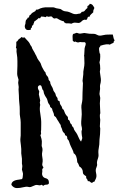

<svg xmlns="http://www.w3.org/2000/svg" viewBox="-20 -965 628 996"><path d="M357.4 -753.9Q356.4 -759.8 356.4 -774.9Q356.4 -790 363.3 -790Q366.2 -790 372.1 -793Q377.9 -795.9 381.3 -793.9Q384.8 -792 390.1 -791Q395.5 -790 402.3 -791.5Q409.2 -793 417 -793.9L444.3 -790Q452.1 -789.1 460.4 -789.6Q468.8 -790 475.1 -788.1Q481.4 -786.1 484.9 -783.7Q488.3 -781.2 495.1 -780.3Q502 -779.3 515.6 -782.7Q529.3 -786.1 542.5 -785.6Q555.7 -785.2 564.5 -786.1Q566.4 -782.2 568.4 -771Q570.3 -759.8 574.2 -757.8Q574.2 -752.9 571.3 -751Q568.4 -749 569.3 -743.2Q552.7 -736.3 549.8 -733.4Q536.1 -739.3 500 -727.5Q501 -723.6 498.5 -722.2Q496.1 -720.7 494.6 -716.8Q493.2 -712.9 494.1 -706.1Q495.1 -699.2 496.1 -692.4Q497.1 -685.5 498.5 -687Q500 -688.5 500 -670.9Q500 -653.3 496.1 -641.6Q500 -628.9 500 -607.4L498 -592.8Q499 -581.1 501.5 -567.9Q503.9 -554.7 503.4 -546.9Q502.9 -539.1 502 -535.6Q501 -532.2 499.5 -525.4Q498 -518.6 499 -510.7Q500 -502.9 498 -495.1L496.1 -477.5Q500 -458 500 -457L498 -428.7L500 -386.7Q501 -376 499.5 -374.5Q498 -373 498 -364.3Q498 -355.5 500 -343.8L498 -309.6L500 -298.8Q500 -269.5 496.1 -240.2L495.1 -215.8Q494.1 -205.1 492.2 -195.8Q490.2 -186.5 490.2 -175.8L491.2 -159.2Q491.2 -151.4 487.8 -142.1Q484.4 -132.8 483.4 -126Q482.4 -119.1 483.4 -115.2Q485.4 -107.4 480 -95.7Q474.6 -84 478 -69.8Q481.4 -55.7 480 -47.9Q478.5 -40 475.6 -34.7Q472.7 -29.3 468.8 -21.5Q463.9 -23.4 461.9 -20Q460 -16.6 456.1 -16.6Q452.1 -16.6 447.8 -21.5Q443.4 -26.4 435.5 -25.4Q434.6 -33.2 430.2 -37.1Q425.8 -41 426.8 -50.8Q410.2 -60.5 410.2 -68.4Q410.2 -91.8 391.6 -101.6Q386.7 -117.2 380.9 -123Q378.9 -161.1 362.3 -169.9Q360.4 -180.7 355.5 -189.5L346.7 -208Q341.8 -218.8 339.4 -228Q336.9 -237.3 332.5 -240.7Q328.1 -244.1 328.6 -249.5Q329.1 -254.9 327.1 -256.8Q326.2 -260.7 322.8 -261.2Q319.3 -261.7 317.4 -264.6Q317.4 -271.5 313.5 -274.4Q309.6 -277.3 306.6 -281.7Q303.7 -286.1 302.7 -291.5Q301.8 -296.9 298.3 -303.2Q294.9 -309.6 295.4 -312Q295.9 -314.5 293.9 -317.9Q292 -321.3 288.6 -325.7Q285.2 -330.1 283.2 -335Q280.3 -339.8 277.3 -343.8Q274.4 -347.7 272.5 -352.5Q270.5 -357.4 266.6 -359.9Q262.7 -362.3 260.7 -365.2Q259.8 -376 255.9 -383.3Q252 -390.6 250 -401.4Q248 -404.3 245.1 -406.2Q242.2 -408.2 240.2 -410.2Q240.2 -418 235.8 -422.9Q231.4 -427.7 229 -434.1Q226.6 -440.4 225.6 -446.3Q224.6 -452.1 219.2 -459.5Q213.9 -466.8 213.9 -467.8Q213.9 -468.8 210.4 -475.1Q207 -481.4 206.5 -488.8Q206.1 -496.1 200.2 -501Q198.2 -509.8 195.3 -517.1Q192.4 -524.4 184.6 -522.5Q168.9 -515.6 183.6 -491.2L181.6 -475.6L188.5 -444.3L186.5 -432.6L188.5 -420.9Q186.5 -411.1 186.5 -400.4Q186.5 -389.6 189 -376Q191.4 -362.3 192.9 -347.7Q194.3 -333 193.8 -318.4Q193.4 -303.7 193.4 -291Q191.4 -281.2 192.9 -274.9Q194.3 -268.6 189.5 -264.6Q192.4 -253.9 195.3 -243.7Q198.2 -233.4 196.8 -220.2Q195.3 -207 197.3 -203.6Q199.2 -200.2 200.2 -192.9Q201.2 -185.5 199.2 -176.8Q197.3 -168 198.2 -159.2L201.2 -137.7Q202.1 -127 199.7 -116.7Q197.3 -106.4 205.1 -97.7Q205.1 -92.8 201.7 -90.8Q198.2 -88.9 199.2 -82Q200.2 -75.2 198.7 -68.8Q197.3 -62.5 199.2 -56.6Q203.1 -43.9 216.8 -40.5Q230.5 -37.1 232.9 -25.4Q235.4 -13.7 231.4 -10.3Q227.5 -6.8 218.8 -6.8Q210 -6.8 205.1 -1L194.3 -6.8Q189.5 -2 179.7 -4.4Q169.9 -6.8 163.6 -4.9Q157.2 -2.9 151.9 0Q146.5 2.9 140.1 4.9Q133.8 6.8 125.5 4.4Q117.2 2 100.6 6.3Q84 10.7 67.4 10.7Q50.8 10.7 39.1 -5.9Q39.1 -29.3 78.1 -33.2Q87.9 -34.2 94.7 -36.1Q98.6 -43.9 98.6 -54.7Q100.6 -63.5 97.7 -71.3Q94.7 -79.1 93.8 -85L95.7 -101.6Q95.7 -109.4 93.8 -115.2V-141.6L90.8 -165Q89.8 -169.9 90.3 -176.3Q90.8 -182.6 90.3 -191.9Q89.8 -201.2 88.4 -211.9Q86.9 -222.7 85.9 -232.9Q85 -243.2 86.4 -252Q87.9 -260.7 87.4 -275.4Q86.9 -290 87.4 -311Q87.9 -332 86.4 -344.2Q85 -356.4 84 -360.8Q83 -365.2 82.5 -372.6Q82 -379.9 82.5 -389.6Q83 -399.4 82 -410.6Q81.1 -421.9 79.6 -437Q78.1 -452.1 78.1 -468.8L76.2 -501L77.1 -513.7L74.2 -535.2L76.2 -551.8Q75.2 -555.7 73.7 -560.1Q72.3 -564.5 70.3 -571.8Q68.4 -579.1 69.3 -593.8Q70.3 -608.4 70.3 -623V-648.4Q70.3 -668 67.4 -683.6Q64.5 -699.2 65.9 -706.1Q67.4 -712.9 62.5 -717.8Q64.5 -724.6 64.5 -732.4V-748Q70.3 -750 73.7 -756.8Q77.1 -763.7 84 -765.6Q86.9 -767.6 89.4 -771Q91.8 -774.4 95.7 -771Q99.6 -767.6 103 -770.5Q106.4 -773.4 109.4 -768.6L119.1 -757.8Q132.8 -745.1 137.7 -731.4Q145.5 -721.7 145.5 -718.8Q145.5 -715.8 150.4 -707.5Q155.3 -699.2 159.2 -692.4L165 -680.7Q168 -676.8 169.9 -671.4Q171.9 -666 174.8 -660.6Q177.7 -655.3 180.2 -652.3Q182.6 -649.4 187 -643.1Q191.4 -636.7 193.4 -629.4Q195.3 -622.1 200.2 -613.3Q205.1 -604.5 208 -599.1Q210.9 -593.8 215.8 -589.8Q217.8 -577.1 224.6 -570.8Q231.4 -564.5 232.4 -550.8Q234.4 -548.8 236.3 -545.9Q238.3 -543 240.2 -541Q240.2 -531.2 245.1 -522.9Q250 -514.6 252.4 -509.8Q254.9 -504.9 255.4 -501.5Q255.9 -498 257.3 -494.6Q258.8 -491.2 262.2 -487.3Q265.6 -483.4 267.6 -478.5Q269.5 -473.6 269.5 -470.7Q269.5 -467.8 274.4 -461.9Q279.3 -456.1 278.8 -452.6Q278.3 -449.2 279.3 -446.3Q280.3 -443.4 283.7 -442.4Q287.1 -441.4 289.1 -439.5Q290 -425.8 295.4 -419.4Q300.8 -413.1 302.2 -405.8Q303.7 -398.4 307.1 -397.9Q310.5 -397.5 314.9 -383.8Q319.3 -370.1 332 -358.4L333 -344.7Q340.8 -341.8 342.8 -332.5Q344.7 -323.2 352.5 -318.4Q352.5 -311.5 355.5 -309.1Q358.4 -306.6 361.3 -302.7Q363.3 -292 369.6 -284.2Q376 -276.4 380.9 -267.1Q385.7 -257.8 389.6 -248Q393.6 -238.3 400.4 -230.5Q408.2 -246.1 406.2 -253.4Q404.3 -260.7 403.3 -273.4Q402.3 -286.1 403.8 -288.1Q405.3 -290 405.3 -294.9Q405.3 -299.8 404.3 -304.7Q399.4 -319.3 402.3 -346.7Q405.3 -374 403.3 -391.6Q401.4 -409.2 402.3 -418L406.2 -438.5Q408.2 -450.2 407.7 -462.4Q407.2 -474.6 408.2 -485.8Q409.2 -497.1 409.2 -508.8Q409.2 -520.5 410.2 -533.2L408.2 -545.9L412.1 -580.1Q411.1 -591.8 414.6 -608.4Q418 -625 418 -636.7L417 -670.9L416 -675.8L417 -681.6L418 -699.2Q418 -716.8 421.4 -724.1Q424.8 -731.4 424.8 -739.3Q422.9 -746.1 418 -746.1H405.3Q394.5 -748 390.6 -746.1Q384.8 -742.2 369.1 -750Q366.2 -745.1 362.8 -749Q359.4 -752.9 357.4 -753.9ZM433.6 -933.6Q444.3 -938.5 445.3 -945.3Q456.1 -944.3 460.9 -938Q465.8 -931.6 469.7 -923.8Q467.8 -918 465.3 -913.6Q462.9 -909.2 463.9 -901.4Q458 -895.5 452.1 -890.6Q446.3 -885.7 444.3 -877.9Q436.5 -879.9 434.6 -874Q432.6 -868.2 430.7 -863.3Q425.8 -863.3 424.3 -862.3Q422.9 -861.3 418 -863.3Q416 -861.3 413.1 -861.3Q410.2 -861.3 401.9 -853Q393.6 -844.7 384.3 -846.2Q375 -847.7 367.7 -847.7Q360.4 -847.7 349.6 -841.8Q343.8 -843.8 336.9 -843.8H321.3Q319.3 -846.7 314.9 -848.1Q310.5 -849.6 311.5 -854.5Q298.8 -855.5 275.4 -870.1Q268.6 -871.1 266.6 -869.6Q264.6 -868.2 259.8 -869.6Q254.9 -871.1 252.9 -874.5Q251 -877.9 246.1 -879.9Q238.3 -879.9 234.9 -878.4Q231.4 -877 226.6 -879.4Q221.7 -881.8 220.2 -878.9Q218.8 -876 213.9 -876Q209 -878.9 204.6 -878.4Q200.2 -877.9 196.3 -879.9Q191.4 -877.9 189.5 -872.6Q187.5 -867.2 181.6 -872.1Q178.7 -868.2 156.2 -851.6Q158.2 -846.7 155.8 -845.7Q153.3 -844.7 154.3 -839.8Q152.3 -837.9 150.9 -835Q149.4 -832 145.5 -831.1Q147.5 -823.2 143.1 -820.8Q138.7 -818.4 139.6 -810.5Q117.2 -805.7 111.8 -816.4Q106.4 -827.1 109.9 -835.9Q113.3 -844.7 112.3 -848.6Q112.3 -858.4 117.7 -863.8Q123 -869.1 123.5 -872.1Q124 -875 129.9 -874Q131.8 -877 131.3 -879.4Q130.9 -881.8 133.8 -885.7Q138.7 -887.7 141.1 -891.6Q143.6 -895.5 148.4 -898.9Q153.3 -902.3 159.7 -905.3Q166 -908.2 167 -916Q168.9 -913.1 177.7 -916Q200.2 -928.7 227.5 -926.8H253.9Q258.8 -927.7 264.6 -924.8Q270.5 -921.9 279.3 -920.9Q288.1 -919.9 292.5 -918.5Q296.9 -917 300.3 -914.1Q303.7 -911.1 309.6 -908.7Q315.4 -906.2 323.2 -905.8Q331.1 -905.3 338.9 -902.3Q346.7 -899.4 350.6 -897.5Q368.2 -887.7 386.7 -893.6Q400.4 -893.6 403.3 -903.3Q413.1 -904.3 416 -906.2Q418.9 -908.2 423.3 -914.1Q427.7 -919.9 431.2 -921.4Q434.6 -922.9 433.6 -933.6Z"/></svg>

Font: Mountains of Christmas
Style: Bold
Weight: 700
Designer: Crystal Kluge
Foundry: Font Diner, Inc DBA Tart Workshop
Version: Version 1.002